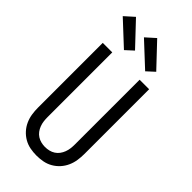

<svg xmlns="http://www.w3.org/2000/svg" viewBox="-301 -1050 1127 1127"><g transform="rotate(45 262.5 -486.5)"><path d="M262 8Q236 8 209.5 3Q183 -2 159.5 -15.5Q136 -29 118 -49Q100 -69 89 -93.5Q78 -118 74 -144.5Q70 -171 70 -197V-735H149V-197Q149 -181 151 -164.5Q153 -148 159 -132Q165 -116 175 -102.5Q185 -89 199 -80Q213 -71 229.5 -67Q246 -63 262 -63Q279 -63 295.5 -67Q312 -71 326 -80Q340 -89 350 -102.5Q360 -116 366 -132Q372 -148 374 -164.5Q376 -181 376 -197V-735H455V-197Q455 -171 451 -144.5Q447 -118 436 -93.5Q425 -69 407 -49Q389 -29 365.5 -15.5Q342 -2 315.5 3Q289 8 262 8ZM364 -793 218 -929 276 -981 412 -837ZM188 -793 42 -929 100 -981 236 -837Z"/></g></svg>

Font: Iosevka Pride
Style: Regular
Weight: 400
Monospace: yes
Designer: Belleve Invis
Foundry: Belleve Invis
Version: Version 30.3.1; ttfautohint (v1.8.4)